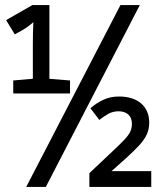

<svg xmlns="http://www.w3.org/2000/svg" viewBox="-20 -734 640 754"><path d="M83 0 453 -714H529L160 0ZM32 -367V-418L112 -425H167L255 -418V-367ZM331 0V-54L420 -138Q452 -168 468.5 -185.5Q485 -203 491.5 -217Q498 -231 498 -248Q498 -272 483.5 -284.5Q469 -297 446 -297Q424 -297 406.5 -287.5Q389 -278 370 -263L335 -309Q358 -329 385.5 -342Q413 -355 447 -355Q503 -355 534.5 -327.5Q566 -300 566 -252Q566 -226 556 -205Q546 -184 525.5 -162Q505 -140 473 -111L418 -62H574V0ZM109 -562Q109 -588 109.5 -607Q110 -626 111 -647Q101 -638 90 -630Q79 -622 67 -615L38 -599L4 -655L107 -714H174V-367H109Z"/></svg>

Font: Noto Sans Mono
Style: Regular
Weight: 400
Designer: Monotype Design Team
Foundry: Monotype Imaging Inc.
Version: Version 2.014